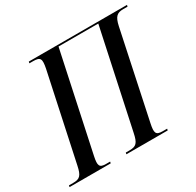

<svg xmlns="http://www.w3.org/2000/svg" viewBox="-182 -888 1086 1062"><g transform="rotate(-30 361.5 -357.0)"><path d="M-28 0H235L237 -10H211C169 -10 163 -24 175 -81L308 -704H562L429 -82C417 -24 404 -10 361 -10H337L335 0H599L601 -10H573C530 -10 524 -24 536 -81L653 -634C665 -690 682 -704 721 -704H749L751 -714H124L122 -704H146C193 -704 198 -690 187 -633L69 -81C57 -24 44 -10 1 -10H-26Z"/></g></svg>

Font: Noto Serif Display Condensed Medium
Style: Italic
Weight: 500
Width: 3
Italic angle: -12°
Designer: Monotype Design Team
Foundry: Monotype Imaging Inc.
Version: Version 2.009